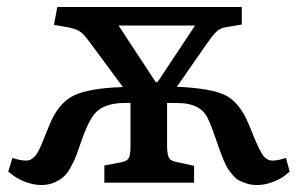

<svg xmlns="http://www.w3.org/2000/svg" viewBox="-20 -529 864 556"><path d="M100.1 6.8Q76.7 6.8 50.5 -3.4Q24.4 -13.7 3.9 -32.2L16.1 -71.8Q38.6 -64 55.2 -64Q60.1 -64 64.5 -65.2Q68.8 -66.4 73 -69.3Q77.1 -72.3 80.3 -75.4Q83.5 -78.6 87.2 -84.7Q90.8 -90.8 93.3 -95.7Q95.7 -100.6 99.9 -110.1Q104 -119.6 106.7 -126.5Q109.4 -133.3 114.5 -145.8Q119.6 -158.2 123 -167Q148.9 -230.5 193.4 -252.2Q237.8 -273.9 335.9 -276.9L238.8 -408.2Q222.7 -430.2 211.9 -437.5Q201.2 -444.8 180.2 -449.2L136.2 -457L146 -508.8H680.2V-458L633.8 -450.2Q617.2 -447.3 606.4 -437Q595.7 -426.8 577.1 -399.9L492.2 -277.8Q592.3 -273.4 633.5 -252.7Q674.8 -231.9 701.2 -167Q705.1 -158.2 710 -145.8Q714.8 -133.3 717.8 -126.5Q720.7 -119.6 724.9 -110.4Q729 -101.1 731.7 -95.9Q734.4 -90.8 738 -84.7Q741.7 -78.6 744.6 -75.4Q747.6 -72.3 751.7 -69.3Q755.9 -66.4 760 -65.2Q764.2 -64 769 -64Q785.6 -64 808.1 -71.8L818.8 -32.2Q798.8 -13.2 773.4 -3.2Q748 6.8 725.1 6.8Q709.5 6.8 696 2.9Q682.6 -1 672.9 -6.1Q663.1 -11.2 654.1 -22Q645 -32.7 639.6 -41Q634.3 -49.3 627.7 -64.9Q621.1 -80.6 617.7 -90.1Q614.3 -99.6 607.9 -118.2Q606.9 -121.6 604.5 -127.9Q586.4 -182.1 574.7 -198.2Q557.1 -223.1 518.1 -229Q506.8 -231 463.9 -231V-101.1Q464.8 -80.1 469.5 -71.8Q474.1 -63.5 490.2 -60.1L542 -48.8V0H282.2V-49.8L331.1 -59.1Q349.1 -62.5 353.5 -72.5Q357.9 -82.5 357.9 -106.9V-231Q323.7 -231 314 -229Q272.9 -222.7 253.7 -199.2Q234.4 -175.8 214.8 -118.2Q206.5 -93.8 201.2 -79.3Q195.8 -64.9 185.5 -46.1Q175.3 -27.3 164.6 -17.6Q153.8 -7.8 137.2 -0.5Q120.6 6.8 100.1 6.8ZM431.2 -291H436L544.9 -455.1H323.2Z"/></svg>

Font: Literata Book Medium
Style: Regular
Weight: 500
Designer: Latin by Veronika Burian and Jose Scaglione. Greek by Irene Vlachou. Cyrillic by Vera Evstafieva
Foundry: TypeTogether
Version: Version 2.003;PS 002.003;hotconv 1.0.88;makeotf.lib2.5.64775